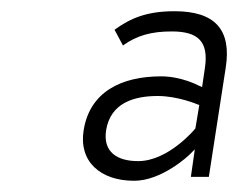

<svg xmlns="http://www.w3.org/2000/svg" viewBox="-20 -799 424 342"><path d="M219 -477C269 -477 317 -523 317 -523L327 -533L320 -484H352L382 -678C393 -747 362 -779 291 -779C242 -779 213 -767 184 -746L199 -718C224 -736 250 -743 286 -743C333 -743 352 -725 345 -678L340 -644L333 -647C333 -647 303 -663 267 -663C197 -663 140 -636 129 -567C120 -512 158 -477 219 -477ZM261 -628C297 -628 332 -613 332 -613L335 -612L328 -570L327 -569C327 -569 280 -512 226 -512C189 -512 163 -528 169 -567C177 -616 219 -628 261 -628Z"/></svg>

Font: Charger Pro
Style: LitObl
Weight: 300
Designer: Jasper
Foundry: Cannot Into Space Fonts
Version: Version 1.09